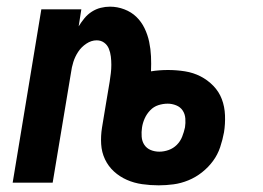

<svg xmlns="http://www.w3.org/2000/svg" viewBox="-20 -548 790 576"><path d="M456 8Q431 8 406.5 4.5Q382 1 360.5 -8.5Q339 -18 322 -33.5Q305 -49 295 -70Q285 -91 283.5 -115.5Q282 -140 286 -165Q292 -200 297.5 -234.5Q303 -269 309 -303Q311 -316 312.5 -328.5Q314 -341 314 -353.5Q314 -366 312.5 -378.5Q311 -391 306.5 -402Q302 -413 292.5 -420Q283 -427 270 -427Q254 -427 239 -417Q224 -407 214.5 -392.5Q205 -378 200 -362Q195 -346 193 -330L138 0H18L104 -520H224L216 -469Q224 -482 233.5 -493.5Q243 -505 255.5 -513Q268 -521 282 -524.5Q296 -528 310 -528Q332 -528 353 -520Q374 -512 389 -497.5Q404 -483 413.5 -463.5Q423 -444 427.5 -422.5Q432 -401 433 -379Q434 -357 433 -334Q445 -336 458 -337Q471 -338 484 -338Q510 -338 535 -334Q560 -330 581.5 -319Q603 -308 620 -290.5Q637 -273 645.5 -250.5Q654 -228 655 -202Q656 -176 652 -151Q648 -129 640.5 -106.5Q633 -84 619 -65Q605 -46 586 -31Q567 -16 545 -7Q523 2 500.5 5Q478 8 456 8ZM458 -93Q472 -93 486 -98Q500 -103 510.5 -113.5Q521 -124 526.5 -138Q532 -152 535 -166Q537 -179 536 -192.5Q535 -206 528 -216.5Q521 -227 508.5 -232Q496 -237 483 -237Q469 -237 455 -232.5Q441 -228 430.5 -217Q420 -206 414 -192.5Q408 -179 406 -165Q404 -152 405 -138Q406 -124 413 -113.5Q420 -103 432 -98Q444 -93 458 -93Z"/></svg>

Font: Zed Sans Extended
Style: Bold Italic
Weight: 700
Width: 7
Italic angle: -9°
Designer: Belleve Invis
Foundry: Belleve Invis
Version: Version 1.0.0; ttfautohint (v1.8.4)